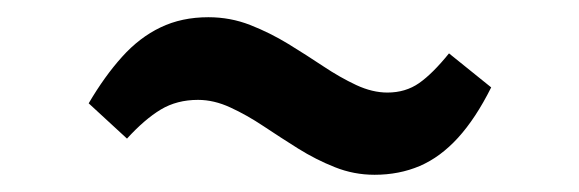

<svg xmlns="http://www.w3.org/2000/svg" viewBox="-20 -394 672 223"><path d="M415 -191Q391 -191 369 -199.8Q347 -208.5 326.2 -221.5Q305.5 -234.5 286 -247.5Q266.5 -260.5 247.5 -269.2Q228.5 -278 210 -278Q185.5 -278 166.8 -266.8Q148 -255.5 127.5 -233L83 -274Q101.5 -305.5 121.8 -328Q142 -350.5 166.5 -362.2Q191 -374 222 -374Q247.5 -374 270.5 -365Q293.5 -356 314.8 -343Q336 -330 355.5 -317Q375 -304 393.8 -295.2Q412.5 -286.5 430 -286.5Q451 -286.5 466.8 -297.5Q482.5 -308.5 501.5 -332L550.5 -292.5Q532.5 -256.5 512 -234Q491.5 -211.5 467.5 -201.2Q443.5 -191 415 -191Z"/></svg>

Font: Merriweather 20pt
Style: Bold Italic
Weight: 700
Italic angle: -7.8°
Version: Version 2.101